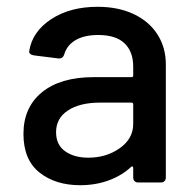

<svg xmlns="http://www.w3.org/2000/svg" viewBox="-20 -537 557 565"><path d="M468 -348V-15Q468 -8 464 -4Q460 0 453 0H387Q380 0 376 -4Q372 -8 372 -15V-43Q372 -46 370 -47Q368 -48 366 -46Q338 -20 299.5 -6Q261 8 216 8Q143 8 96 -29.5Q49 -67 49 -143Q49 -221 103.5 -265.5Q158 -310 256 -310H367Q372 -310 372 -315V-341Q372 -385 346.5 -409.5Q321 -434 269 -434Q228 -434 202.5 -419Q177 -404 169 -377Q165 -364 152 -365L80 -374Q73 -375 69 -378.5Q65 -382 66 -387Q75 -444 130.5 -480.5Q186 -517 267 -517Q328 -517 373.5 -495.5Q419 -474 443.5 -435.5Q468 -397 468 -348ZM372 -172V-230Q372 -235 367 -235H274Q215 -235 180 -212Q145 -189 145 -148Q145 -111 171.5 -92Q198 -73 240 -73Q293 -73 332.5 -101Q372 -129 372 -172Z"/></svg>

Font: Barlow_Medium_SS
Style: Regular
Weight: 500
Designer: Jeremy Tribby
Foundry: Jeremy Tribby
Version: Version 1.101 August 23, 2024